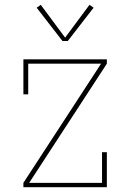

<svg xmlns="http://www.w3.org/2000/svg" viewBox="-20 -776 540 796"><path d="M77 0V-18L399 -512H97V-385H77V-530H423V-512L101 -18H403V-145H423V0ZM261 -606H239L132 -744L149 -756L250 -620L351 -756L368 -744Z"/></svg>

Font: Iosevka Slab Thin
Style: Regular
Weight: 100
Monospace: yes
Designer: Belleve Invis
Foundry: Belleve Invis
Version: Version 11.1.0; ttfautohint (v1.8.3)